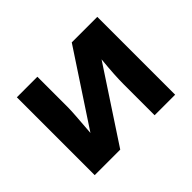

<svg xmlns="http://www.w3.org/2000/svg" viewBox="-116 -749 952 952"><g transform="rotate(-45 360.0 -273.0)"><path d="M222 -546H78V0H257L508 -382C501 -311 498 -257 498 -218V0H642V-546H463L211 -163C218 -252 222 -307 222 -330Z"/></g></svg>

Font: Passageway
Style: Regular
Weight: 700
Foundry: Ascender Corporation
Version: Version 1.11